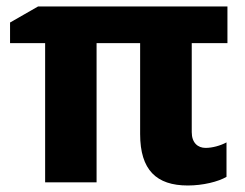

<svg xmlns="http://www.w3.org/2000/svg" viewBox="-20 -566 761 596"><path d="M618.2 -106.9C594.2 -106.9 575.2 -122.6 575.2 -155.8V-432.1H686V-545.9H98.1L11.2 -496.1V-432.1H120.1V0H279.8V-432.1H415V-149.9C415 -38.1 465.8 9.8 563 9.8C609.9 9.8 657.7 -2 683.1 -17.1V-124C664.1 -113.8 639.2 -106.9 618.2 -106.9Z"/></svg>

Font: Avrile Sans
Style: Bold
Weight: 700
Designer: Monotype Design Team, Google (font), Stefan Peev (BGR Cyrillic), Cristiano Sobral (main changes)
Foundry: The Avrile Sans Project Authors
Version: Version 3.110